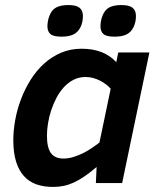

<svg xmlns="http://www.w3.org/2000/svg" viewBox="-20 -718 622 753"><path d="M32.2 -168Q32.2 -206.5 39.8 -248Q47.4 -289.6 62.5 -329.3Q77.6 -369.1 100.1 -405Q122.6 -440.9 152.3 -468Q182.1 -495.1 219 -511Q255.9 -526.9 299.8 -526.9Q345.2 -526.9 379.2 -513.2Q413.1 -499.5 436 -474.1L443.8 -512.2H565.9L459 0H356L358.9 -63Q333.5 -41.5 311.8 -26.6Q290 -11.7 270 -2.4Q250 6.8 230 11Q210 15.1 188 15.1Q151.4 15.1 122.6 4.9Q93.8 -5.4 73.7 -27.6Q53.7 -49.8 43 -84.5Q32.2 -119.1 32.2 -168ZM414.1 -370.1Q406.2 -378.9 395.5 -387.2Q384.8 -395.5 372.1 -401.9Q359.4 -408.2 345.2 -412.1Q331.1 -416 315.9 -416Q290 -416 268.8 -405.3Q247.6 -394.5 230.7 -376.2Q213.9 -357.9 201.4 -334.2Q189 -310.5 180.7 -285.2Q172.4 -259.8 168.2 -233.9Q164.1 -208 164.1 -186Q164.1 -139.2 179.7 -117.7Q195.3 -96.2 229 -96.2Q248 -96.2 267.3 -102.1Q286.6 -107.9 304.9 -116.9Q323.2 -126 339.8 -137.2Q356.4 -148.4 370.1 -159.2ZM305.2 -654.8Q305.2 -644.5 303 -633.1Q300.8 -621.6 295.4 -610.8Q284.7 -590.3 266.8 -582.3Q249 -574.2 221.2 -574.2Q189.5 -574.2 177.7 -584.5Q166 -594.7 166 -615.2Q166 -622.6 167.7 -633.8Q169.4 -645 174.3 -657.2Q183.1 -679.7 200.9 -689Q218.8 -698.2 248 -698.2Q278.8 -698.2 292 -687.5Q305.2 -676.8 305.2 -654.8ZM513.2 -654.8Q513.2 -644.5 511 -633.1Q508.8 -621.6 503.4 -610.8Q492.7 -590.3 474.9 -582.3Q457 -574.2 429.2 -574.2Q397.5 -574.2 385.7 -584.5Q374 -594.7 374 -615.2Q374 -622.6 375.7 -633.8Q377.4 -645 382.3 -657.2Q391.1 -679.7 408.9 -689Q426.8 -698.2 456.1 -698.2Q486.8 -698.2 500 -687.5Q513.2 -676.8 513.2 -654.8Z"/></svg>

Font: Clear Sans
Style: Bold Italic
Weight: 700
Italic angle: -12°
Foundry: Intel Corporation
Version: Version 1.00